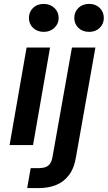

<svg xmlns="http://www.w3.org/2000/svg" viewBox="-20 -742 551 982"><path d="M29 0 116 -499H236L149 0ZM204 -579Q170 -579 149 -599.5Q128 -620 128 -650Q128 -681 149 -701.5Q170 -722 204 -722Q236 -722 258 -701.5Q280 -681 280 -650Q280 -620 258 -599.5Q236 -579 204 -579ZM119 220 137 118H177Q211 118 227.5 104.5Q244 91 249 58L348 -499H468L369 59Q360 117 333.5 152.5Q307 188 267.5 204Q228 220 177 220ZM436 -579Q402 -579 381 -599.5Q360 -620 360 -650Q360 -681 381 -701.5Q402 -722 436 -722Q469 -722 490 -701.5Q511 -681 511 -650Q511 -620 490 -599.5Q469 -579 436 -579Z"/></svg>

Font: DM Sans 20pt SemiBold
Style: Italic
Weight: 600
Italic angle: -10°
Version: Version 4.004;gftools[0.9.30]